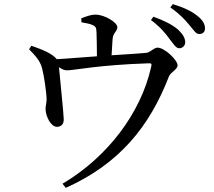

<svg xmlns="http://www.w3.org/2000/svg" viewBox="-20 -840 1040 931"><path d="M849 -606C865 -606 878 -618 878 -635C878 -654 868 -673 845 -695C818 -719 777 -740 724 -759L712 -743C757 -709 783 -678 802 -651C822 -626 833 -606 849 -606ZM946 -675C963 -675 974 -685 974 -702C974 -724 963 -743 936 -764C910 -785 871 -804 818 -820L806 -804C854 -770 876 -745 897 -720C919 -695 929 -675 946 -675ZM257 -225C277 -226 290 -238 289 -263C289 -286 270 -466 266 -514C281 -504 292 -499 306 -499C340 -499 455 -525 700 -533C714 -534 717 -531 713 -516C663 -291 501 -78 283 51L299 71C559 -46 705 -226 799 -469C807 -490 841 -503 841 -523C841 -549 778 -609 744 -609C726 -609 710 -587 691 -584C652 -580 582 -576 521 -572L526 -652C529 -683 549 -687 549 -709C549 -730 489 -769 443 -769C419 -769 397 -760 374 -751L375 -732C395 -728 417 -725 430 -718C446 -711 447 -703 448 -682C449 -656 450 -602 450 -567C387 -563 312 -556 255 -553C249 -561 240 -569 224 -579C198 -595 164 -607 132 -618L121 -601C148 -573 174 -548 184 -509C193 -477 206 -389 206 -356C205 -338 200 -320 201 -309C202 -277 226 -224 257 -225Z"/></svg>

Font: Source Han Serif SC Medium
Style: Regular
Weight: 500
Designer: Ryoko NISHIZUKA 西塚涼子 (kana & ideographs); Frank Grießhammer (Latin, Greek & Cyrillic); Wenlong ZHANG 张文龙 (bopomofo); San
Foundry: Adobe
Version: Version 2.003;hotconv 1.1.1;makeotfexe 2.6.0